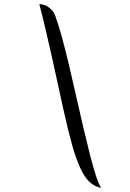

<svg xmlns="http://www.w3.org/2000/svg" viewBox="-20 -743 629 928"><path d="M470 165Q423 157 392 112Q361 67 333 -26Q323 -61 311 -109Q299 -157 286 -215.5Q273 -274 259.5 -337.5Q246 -401 231 -467Q216 -533 201 -598Q186 -663 170 -723Q196 -723 217 -706.5Q238 -690 245 -672Q260 -633 277 -571.5Q294 -510 312 -435Q330 -360 347.5 -281Q365 -202 382.5 -127.5Q400 -53 416 9.5Q432 72 446 113.5Q460 155 470 165Z"/></svg>

Font: Dancing Script SemiBold
Style: Regular
Weight: 600
Designer: Pablo Impallari
Foundry: Pablo Impallari
Version: Version 2.001